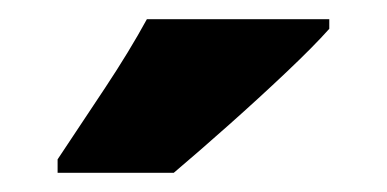

<svg xmlns="http://www.w3.org/2000/svg" viewBox="-20 -786 403 200"><path d="M323 -756Q307 -738 278.5 -711Q250 -684 218.5 -656Q187 -628 161 -606H40V-620Q64 -656 89.5 -694.5Q115 -733 133 -766H323Z"/></svg>

Font: Noto Sans Gurmukhi UI Condensed Black
Style: Regular
Weight: 900
Width: 3
Designer: Jelle Bosma - Monotype Design Team
Foundry: Monotype Imaging Inc.
Version: Version 2.004; ttfautohint (v1.8.4.7-5d5b)